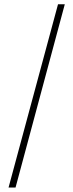

<svg xmlns="http://www.w3.org/2000/svg" viewBox="-20 -760 339 887"><path d="M51.8 106.4H19.5L248 -740.2H279.3Z"/></svg>

Font: Pretendard Thin
Style: Regular
Weight: 100
Designer: Base glyphs from Inter by Rasmus Andersson; Hangeul glyphs from Noto Sans CJK(Source Han Sans) by Jang Soo-young and Kan
Foundry: Kil Hyung-jin
Version: Version 1.309